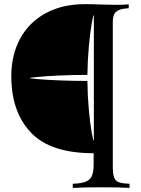

<svg xmlns="http://www.w3.org/2000/svg" viewBox="-20 -729 685 930"><path d="M473.6 -707Q545.4 -705.6 543.5 -705.6Q578.6 -705.6 603.5 -708V-689Q571.8 -687.5 555.2 -679.9Q538.6 -672.4 532.5 -658.4Q526.4 -644.5 526.4 -621.1V75.2Q526.4 112.8 532.5 129.9Q538.6 147 554.9 153.3Q571.3 159.7 607.4 161.1V181.2Q561.5 178.2 480.5 178.2Q380.9 178.2 332.5 181.2V161.1Q375 159.7 396.2 150.6Q417.5 141.6 425.5 122.1Q433.6 102.5 433.6 64.9V13.2Q224.1 13.2 129.4 -87.2Q34.7 -187.5 34.7 -359.9Q34.7 -462.4 77.4 -541.5Q120.1 -620.6 200.9 -664.8Q281.7 -709 392.6 -709Q421.9 -709 473.6 -707ZM403.3 -366.2Q333 -366.2 269 -363.3Q205.1 -360.4 164.3 -356.4Q123.5 -352.5 123.5 -351.1Q123.5 -349.1 163.6 -345.7Q203.6 -342.3 267.8 -339.6Q332 -336.9 403.3 -336.9Q404.3 -262.2 410.4 -196.3Q416.5 -130.4 423.8 -89.1Q431.2 -47.9 434.6 -47.9V-655.8Q431.2 -655.8 423.8 -613.3Q416.5 -570.8 410.4 -504.4Q404.3 -438 403.3 -366.2Z"/></svg>

Font: TypoPRO Playfair Display SC
Style: Regular
Weight: 400
Designer: Claus Eggers Sørensen
Foundry: Claus Eggers Sørensen
Version: Version 1.004;PS 001.004;hotconv 1.0.70;makeotf.lib2.5.58329